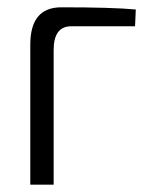

<svg xmlns="http://www.w3.org/2000/svg" viewBox="-20 -506 410 526"><path d="M148 -486Q288 -486 352 -480L350 -434H175Q127 -434 127 -369V0H63V-384Q63 -486 148 -486Z"/></svg>

Font: exo2condensed_l
Style: Regular
Weight: 300
Width: 3
Designer: Natanael Gama
Version: Version 1.001;PS 001.001;hotconv 1.0.70;makeotf.lib2.5.58329